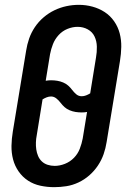

<svg xmlns="http://www.w3.org/2000/svg" viewBox="-20 -766 540 794"><path d="M204 8Q175 8 147 2Q119 -4 96 -19Q73 -34 57 -57Q41 -80 34 -107Q27 -134 27.5 -163Q28 -192 33 -222L88 -556Q92 -582 100.5 -606.5Q109 -631 124 -653.5Q139 -676 160 -694Q181 -712 205 -723.5Q229 -735 254.5 -740.5Q280 -746 306 -746Q335 -746 362.5 -738.5Q390 -731 413 -716Q436 -701 452 -678Q468 -655 475 -628Q482 -601 481.5 -572Q481 -543 476 -513L421 -179Q417 -153 408.5 -128.5Q400 -104 385 -81.5Q370 -59 349.5 -41Q329 -23 304.5 -11.5Q280 0 254.5 4Q229 8 204 8ZM318 -368Q327 -368 336 -371.5Q345 -375 353 -380L377 -528Q381 -550 380.5 -573Q380 -596 371 -615Q362 -634 343 -644.5Q324 -655 301 -655Q280 -655 259 -646.5Q238 -638 222.5 -621Q207 -604 199 -583.5Q191 -563 187 -542L169 -432Q175 -433 180 -433.5Q185 -434 191 -434Q204 -434 216.5 -432Q229 -430 241 -425Q253 -420 262 -412Q271 -404 278.5 -394Q286 -384 295.5 -376Q305 -368 318 -368ZM206 -80Q227 -80 248.5 -88.5Q270 -97 286 -113.5Q302 -130 310 -151Q318 -172 322 -193L340 -303Q335 -302 329.5 -301.5Q324 -301 318 -301Q305 -301 292.5 -303Q280 -305 268 -310Q256 -315 247 -323Q238 -331 230.5 -341Q223 -351 213 -359Q203 -367 191 -367Q182 -367 173 -363.5Q164 -360 156 -355L132 -207Q129 -192 128.5 -177Q128 -162 130 -148Q132 -134 137.5 -121Q143 -108 153 -98.5Q163 -89 177 -84.5Q191 -80 206 -80Q206 -80 206 -80Q206 -80 206 -80Z"/></svg>

Font: Iosevka Curly Semibold Oblique
Style: Regular
Weight: 600
Italic angle: -9°
Monospace: yes
Designer: Belleve Invis
Foundry: Belleve Invis
Version: Version 11.1.0; ttfautohint (v1.8.3)